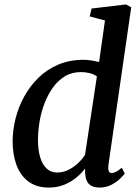

<svg xmlns="http://www.w3.org/2000/svg" viewBox="-20 -837 628 867"><path d="M469.5 -91.5Q467.5 -73.5 471 -64.5Q474.5 -55.5 484 -55.5Q493 -55.5 503.5 -61Q514 -66.5 530 -79.5L543.5 -53Q538.5 -46.5 523.2 -31.2Q508 -16 484 -3Q460 10 429 10Q397.5 10 381.5 -6.2Q365.5 -22.5 364.5 -56L364 -76Q349 -55.5 325.5 -35.8Q302 -16 270.5 -3Q239 10 201 10Q144 10 107.5 -18Q71 -46 54 -93.2Q37 -140.5 37 -198.5Q37 -248.5 50 -300.8Q63 -353 89 -400.5Q115 -448 153.5 -485.8Q192 -523.5 243 -545.2Q294 -567 357 -567Q373.5 -567 392.2 -564Q411 -561 427.5 -557L454 -744.5L385 -763L393.5 -798.5L549 -817L572.5 -804ZM417.5 -492Q402.5 -502.5 383.8 -507Q365 -511.5 345.5 -511.5Q304 -511.5 272.2 -492Q240.5 -472.5 217.8 -440Q195 -407.5 180 -367.5Q165 -327.5 158.2 -285Q151.5 -242.5 151.5 -204Q151.5 -159.5 161.5 -126.5Q171.5 -93.5 190.8 -75.8Q210 -58 237 -58Q265 -58 289.5 -70.2Q314 -82.5 333.2 -101Q352.5 -119.5 364 -138Z"/></svg>

Font: Merriweather 20pt Medium
Style: Italic
Weight: 500
Italic angle: -7.8°
Version: Version 2.101